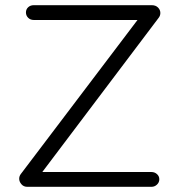

<svg xmlns="http://www.w3.org/2000/svg" viewBox="-20 -720 684 740"><path d="M565 -700Q580 -700 589 -691Q598 -682 598 -670Q598 -660 592 -652L137 -49L135 -57H564Q576 -57 585 -49Q594 -41 594 -29Q594 -17 585 -8.5Q576 0 564 0H85Q71 0 62.5 -10Q54 -20 54 -31Q54 -41 60 -49L513 -647L519 -643H110Q97 -643 88.5 -651.5Q80 -660 80 -672Q80 -684 88.5 -692Q97 -700 110 -700Z"/></svg>

Font: Quicksand Light
Style: Regular
Weight: 400
Version: Version 3.004